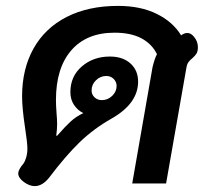

<svg xmlns="http://www.w3.org/2000/svg" viewBox="-20 -623 694 652"><path d="M498 -395Q505 -424 513 -439Q496 -474 460 -493Q424 -512 369 -512Q274 -512 222 -452Q170 -392 170 -283Q170 -265 172 -239Q174 -215 174 -202Q174 -185 171 -162H174Q202 -194 220 -210.5Q238 -227 263 -239Q244 -248 231.5 -266.5Q219 -285 219 -310Q219 -364 258 -397.5Q297 -431 353 -431Q397 -431 423 -407.5Q449 -384 449 -346Q449 -272 360 -221Q298 -186 250.5 -140Q203 -94 147 -20Q124 9 98 9Q80 9 61 -5Q42 -19 42 -34Q42 -47 60 -68Q64 -73 68.5 -87Q73 -101 73 -119Q73 -138 65 -190Q55 -256 55 -296Q55 -389 94 -458.5Q133 -528 206.5 -565.5Q280 -603 381 -603Q457 -603 512 -576Q567 -549 595 -503Q606 -511 616 -511Q628 -511 638 -499Q652 -483 652 -463Q652 -449 647.5 -441.5Q643 -434 634 -426Q625 -419 620 -412Q615 -405 613 -393L544 0H429ZM376 -331Q376 -345 366 -355Q356 -365 341 -365Q321 -365 306 -350.5Q291 -336 291 -316Q291 -302 301 -292.5Q311 -283 326 -283Q346 -283 361 -297.5Q376 -312 376 -331Z"/></svg>

Font: Niramit SemiBold
Style: Italic
Weight: 600
Italic angle: -10°
Designer: Katatrad Aksorn Co.,Ltd.
Foundry: Cadson Demak Co.,Ltd.
Version: Version 1.001; ttfautohint (v1.6)